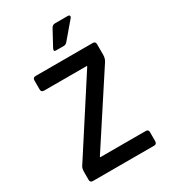

<svg xmlns="http://www.w3.org/2000/svg" viewBox="-202 -934 911 1032"><g transform="rotate(-30 253.0 -418.0)"><path d="M311 -836H390Q398 -836 400.5 -831Q403 -826 398 -819L313 -719Q304 -707 290 -707H242Q226 -707 234 -724L286 -820Q294 -836 311 -836ZM46 -17V-64Q46 -90 55 -101L344 -548V-552H79Q61 -552 61 -569V-626Q61 -643 79 -643H433Q450 -643 450 -626V-560Q450 -538 439 -521L161 -95V-91H443Q460 -91 460 -75V-19Q460 0 443 0H63Q46 0 46 -17Z"/></g></svg>

Font: Rajdhani SemiBold
Style: Regular
Weight: 600
Designer: Satya Rajpurohit, Jyotish Sonowal
Foundry: Indian Type Foundry
Version: Version 1.201 February 1, 2022